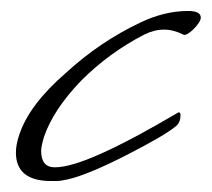

<svg xmlns="http://www.w3.org/2000/svg" viewBox="-20 -330 386 350"><path d="M73 0Q9 0 9 -52Q9 -66 15 -84Q33 -139 100 -197Q162 -254 236 -289Q280 -310 323 -310Q346 -310 346 -298Q346 -290 332 -276Q319 -264 314 -267Q296 -276 279 -276Q261 -276 243 -267Q179 -234 128 -183Q77 -130 60 -80Q55 -63 55 -55Q55 -25 80 -25Q109 -25 165.5 -50.5Q222 -76 305 -125Q308 -126 309 -122V-119Q309 -108 302 -101Q290 -91 267.5 -78Q245 -65 212 -48Q130 -6 93 -1Q88 0 83 0Q78 0 73 0Z"/></svg>

Font: Whisper
Style: Regular
Weight: 400
Designer: Robert E. Leuschke
Foundry: Robert E. Leuschke
Version: Version 1.010; ttfautohint (v1.8.4.7-5d5b)